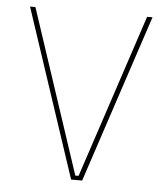

<svg xmlns="http://www.w3.org/2000/svg" viewBox="-48 -683 637 727"><g transform="rotate(5 270.0 -319.5)"><path d="M291 0H249L37 -639H57.5L263.5 -16.5H276L482 -639H502.5Z"/></g></svg>

Font: Anek Kannada Thin
Style: Regular
Weight: 250
Version: Version 1.003